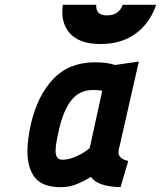

<svg xmlns="http://www.w3.org/2000/svg" viewBox="-20 -768 669 798"><path d="M380 -748Q377 -704 425 -704Q474 -704 490 -748H629Q617 -712 596.5 -682.5Q576 -653 547.5 -631Q519 -609 481.5 -597Q444 -585 398 -585Q352 -585 320 -597Q288 -609 269 -631Q250 -653 243 -682.5Q236 -712 241 -748ZM473 -143Q470 -124 481.5 -113.5Q493 -103 513 -99L481 10Q430 8 401 -2.5Q372 -13 358 -33Q333 -17 301 -3.5Q269 10 233 10Q157 10 125.5 -29.5Q94 -69 94 -139Q94 -165 98 -195Q102 -225 109 -255Q137 -373 202.5 -441Q268 -509 375 -509Q404 -509 423 -506Q442 -503 458 -498L557 -512ZM240 -104Q254 -104 270.5 -108.5Q287 -113 302.5 -120.5Q318 -128 331.5 -136.5Q345 -145 353 -153L405 -391Q387 -394 367 -394Q311 -394 278 -353Q245 -312 227 -237Q220 -207 215.5 -182.5Q211 -158 211 -141Q211 -104 240 -104Z"/></svg>

Font: Panefresco 999wt
Style: Italic
Weight: 900
Version: Version 1.001